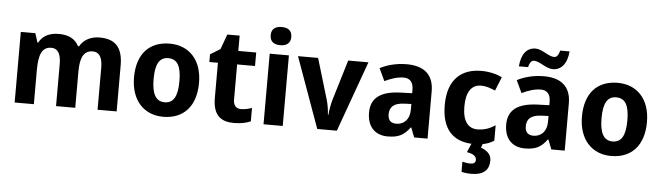

<svg xmlns="http://www.w3.org/2000/svg" viewBox="-56 -998 5074 1474"><g transform="rotate(5 2481.0 -261.0)"><path d="M678 -554C615 -554 557 -530 525 -473H517C488 -529 437 -554 362 -554C294 -554 239 -530 210 -474H204L182 -544H70V0H218V-260C218 -378 240 -443 315 -443C365 -443 389 -402 389 -323V0H537V-278C537 -384 562 -443 634 -443C685 -443 709 -402 709 -323V0H856V-355C856 -495 795 -554 678 -554Z M1467 -273C1467 -454 1363 -554 1218 -554C1061 -554 966 -454 966 -273C966 -92 1070 10 1215 10C1371 10 1467 -92 1467 -273ZM1117 -273C1117 -384 1145 -442 1216 -442C1288 -442 1316 -384 1316 -273C1316 -162 1288 -102 1217 -102C1146 -102 1117 -162 1117 -273Z M1805 -101C1769 -101 1746 -123 1746 -169V-440H1884V-544H1746V-662H1651L1609 -547L1532 -499V-440H1598V-169C1598 -29 1666 10 1760 10C1815 10 1858 0 1889 -14V-117C1862 -108 1835 -101 1805 -101Z M2063 -756C2018 -756 1983 -739 1983 -686C1983 -634 2018 -616 2063 -616C2106 -616 2142 -634 2142 -686C2142 -739 2106 -756 2063 -756ZM2136 -544H1988V0H2136Z M2402 0H2553L2749 -544H2593L2499 -233C2488 -195 2480 -149 2478 -116H2474C2472 -148 2466 -195 2454 -233L2361 -544H2206Z M3044 -555C2964 -555 2894 -536 2838 -507L2883 -411C2931 -434 2981 -451 3028 -451C3075 -451 3104 -425 3104 -363V-337L3016 -334C2864 -329 2787 -275 2787 -161C2787 -44 2855 10 2945 10C3031 10 3072 -15 3116 -74H3120L3149 0H3252V-364C3252 -493 3177 -555 3044 -555ZM3105 -254V-209C3105 -133 3059 -93 3003 -93C2964 -93 2938 -111 2938 -160C2938 -214 2967 -249 3053 -252Z M3747 125C3747 75 3705 46 3667 34L3677 5C3710 -1 3738 -12 3764 -29V-148C3723 -120 3678 -104 3627 -104C3555 -104 3512 -158 3512 -270C3512 -384 3553 -441 3627 -441C3665 -441 3697 -429 3736 -413L3779 -519C3742 -538 3684 -554 3619 -554C3468 -554 3361 -469 3361 -269C3361 -83 3448 3 3591 10L3562 77C3613 85 3636 104 3636 130C3636 155 3619 162 3595 162C3576 162 3552 158 3534 153V231C3552 236 3579 240 3612 240C3704 240 3747 198 3747 125Z M4280 -762H4207C4200 -727 4184 -709 4166 -709C4121 -709 4069 -761 4019 -761C3954 -761 3910 -714 3902 -614H3973C3981 -650 3997 -667 4014 -667C4059 -667 4110 -615 4163 -615C4225 -615 4272 -663 4280 -762ZM4101 -555C4021 -555 3951 -536 3895 -507L3940 -411C3988 -434 4038 -451 4085 -451C4132 -451 4161 -425 4161 -363V-337L4073 -334C3921 -329 3844 -275 3844 -161C3844 -44 3912 10 4002 10C4088 10 4129 -15 4173 -74H4177L4206 0H4309V-364C4309 -493 4234 -555 4101 -555ZM4162 -254V-209C4162 -133 4116 -93 4060 -93C4021 -93 3995 -111 3995 -160C3995 -214 4024 -249 4110 -252Z M4919 -273C4919 -454 4815 -554 4670 -554C4513 -554 4418 -454 4418 -273C4418 -92 4522 10 4667 10C4823 10 4919 -92 4919 -273ZM4569 -273C4569 -384 4597 -442 4668 -442C4740 -442 4768 -384 4768 -273C4768 -162 4740 -102 4669 -102C4598 -102 4569 -162 4569 -273Z"/></g></svg>

Font: Noto Sans Display
Style: Bold
Weight: 700
Designer: Monotype Design Team
Foundry: Monotype Imaging Inc.
Version: Version 1.900